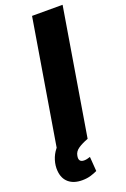

<svg xmlns="http://www.w3.org/2000/svg" viewBox="-199 -782 683 1038"><g transform="rotate(-20 142.0 -263.0)"><path d="M308.2 -727.3 187.5 0H11.7L132.5 -727.3ZM84.2 200.6Q35.9 200.6 7.3 176.3Q-21.3 152 -24.9 106.9Q-27.3 77.1 -17.9 46.5Q-8.5 16 11 -8.5Q30.5 -33 58.2 -44.7L187.5 0Q152.3 13.1 130 28.4Q107.6 43.7 104 67.1Q96.9 103.3 130.7 103.3Q141.3 103.3 150 100.7Q158.7 98 165.8 96.2L171.9 179.3Q157 186.8 134.6 193.7Q112.2 200.6 84.2 200.6Z"/></g></svg>

Font: Inter UI Extra Bold
Style: Italic
Weight: 800
Italic angle: 9.39999°
Designer: Rasmus Andersson
Foundry: rsms
Version: 3.2;8d6f07862